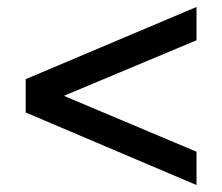

<svg xmlns="http://www.w3.org/2000/svg" viewBox="-20 -565 640 553"><path d="M546 -449 164 -289 546 -128V-32L54 -241V-337L546 -545Z"/></svg>

Font: Muli
Style: Bold
Weight: 700
Designer: Vernon Adams
Foundry: Vernon Adams
Version: Version 2.001